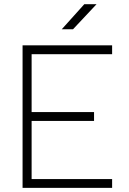

<svg xmlns="http://www.w3.org/2000/svg" viewBox="-20 -914 626 934"><path d="M89.8 0V-693.4H525.4V-650.4H133.8V-368.7H437.5V-325.7H133.8V-43H525.4V0ZM280.3 -771.5 390.1 -893.6H449.7L335 -771.5Z"/></svg>

Font: Caskaydia Cove ExtraLight
Style: Regular
Weight: 200
Monospace: yes
Designer: Aaron Bell
Foundry: Saja Typeworks
Version: Version 4.300; ttfautohint (v1.8.3)